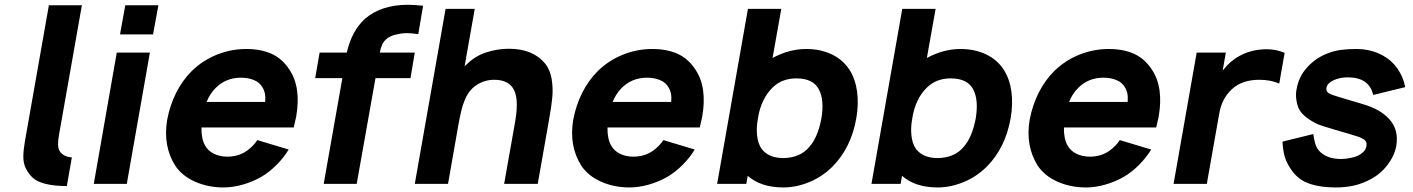

<svg xmlns="http://www.w3.org/2000/svg" viewBox="-20 -788 6056 823"><path d="M189.5 -765.5H331L239.5 -247L233.5 -213.5Q224.5 -163 233 -146Q246 -117 286.5 -113.5H288L266.5 9.5Q245 9.5 226.8 8Q208.5 6.5 193.5 4Q153 -3 130 -18.5Q107 -34 90.5 -66.5Q80 -88.5 80 -116Q80 -143.5 87 -183.5Z M659 -765.5 636 -640.5H494.5L517 -765.5ZM622.5 -562.5 523.5 0H382L480.5 -562.5Z M859 -164.5Q871.5 -141.5 897 -129Q922.5 -116.5 954 -116.5Q1002.5 -116.5 1038 -141.5Q1066.5 -162 1083 -187.5L1217.5 -147Q1196.5 -112.5 1165.5 -81.2Q1134.5 -50 1098.5 -29Q1061 -8 1019 3.8Q977 15.5 938 15.5Q872 15.5 816.5 -9Q761 -33.5 731 -78Q678 -162.5 696.5 -274Q708 -336 735 -390Q762 -444 803 -484.5Q850 -530 910.5 -554Q971 -578 1035 -578Q1099 -578 1144.8 -557Q1190.5 -536 1220.5 -489.5Q1271.5 -414 1249.5 -287.5L1239 -241.5H843.5Q842.5 -193.5 859 -164.5ZM903 -409.5Q879.5 -385.5 865.5 -351H1116.5Q1120.5 -389.5 1105 -413.5Q1093.5 -434.5 1068.5 -444.8Q1043.5 -455 1013 -455Q947 -455 903 -409.5Z M1608 -562.5H1758L1739.5 -453H1589.5L1509 0H1367.5L1447.5 -453H1331L1350 -562.5H1466.5Q1487.5 -655.5 1544.5 -707.5Q1614 -767.5 1729 -767.5Q1740 -767.5 1756 -766.5Q1772 -765.5 1793.5 -763.5L1773 -641.5Q1743.5 -646 1726 -646Q1717 -646 1708 -645.2Q1699 -644.5 1690.5 -642.5Q1670 -639.5 1656 -633Q1642 -626.5 1632.2 -616.8Q1622.5 -607 1616.8 -593.2Q1611 -579.5 1608 -562.5Z M2333 -272 2285 0H2141L2188 -265.5Q2207 -373.5 2176.5 -413.5Q2152.5 -446 2098.5 -446Q2057.5 -446 2023.5 -424Q1986.5 -400 1969.5 -352Q1957 -323 1943.5 -245L1900.5 0H1758L1890 -750H2015L1971.5 -504L1981 -512.5Q2016.5 -548 2064.5 -563.5Q2112.5 -579 2161 -579Q2263 -579 2315 -517.5Q2337.5 -490.5 2344.5 -450.5Q2351 -411.5 2347.5 -371Q2345.5 -351 2342 -326.5Q2338.5 -302 2333 -272Z M2599.5 -164.5Q2612 -141.5 2637.5 -129Q2663 -116.5 2694.5 -116.5Q2743 -116.5 2778.5 -141.5Q2807 -162 2823.5 -187.5L2958 -147Q2937 -112.5 2906 -81.2Q2875 -50 2839 -29Q2801.5 -8 2759.5 3.8Q2717.5 15.5 2678.5 15.5Q2612.5 15.5 2557 -9Q2501.5 -33.5 2471.5 -78Q2418.5 -162.5 2437 -274Q2448.5 -336 2475.5 -390Q2502.5 -444 2543.5 -484.5Q2590.5 -530 2651 -554Q2711.5 -578 2775.5 -578Q2839.5 -578 2885.2 -557Q2931 -536 2961 -489.5Q3012 -414 2990 -287.5L2979.5 -241.5H2584Q2583 -193.5 2599.5 -164.5ZM2643.5 -409.5Q2620 -385.5 2606 -351H2857Q2861 -389.5 2845.5 -413.5Q2834 -434.5 2809 -444.8Q2784 -455 2753.5 -455Q2687.5 -455 2643.5 -409.5Z M3650.5 -281Q3628 -154 3548.5 -74Q3505.5 -31 3450 -8Q3394 15.5 3338 15.5Q3241 15.5 3185 -34.5L3179 0H3054L3186 -750H3329L3291.5 -539.5Q3362.5 -578 3436 -578Q3496.5 -578 3544.8 -555.2Q3593 -532.5 3621.5 -488.5Q3647 -448 3654 -394.5Q3661 -341 3650.5 -281ZM3501 -281Q3513.5 -357 3491.5 -402Q3467.5 -452 3393.5 -452Q3331.5 -452 3291.5 -412.5Q3267.5 -389.5 3251.2 -355.5Q3235 -321.5 3229 -281Q3221.5 -241.5 3225.2 -207Q3229 -172.5 3244.5 -150Q3274.5 -110.5 3338 -110.5Q3371 -110.5 3400.5 -122.5Q3430 -134.5 3451 -160.5Q3486 -201 3501 -281Z M4312 -281Q4289.5 -154 4210 -74Q4167 -31 4111.5 -8Q4055.5 15.5 3999.5 15.5Q3902.5 15.5 3846.5 -34.5L3840.5 0H3715.5L3847.5 -750H3990.5L3953 -539.5Q4024 -578 4097.5 -578Q4158 -578 4206.2 -555.2Q4254.5 -532.5 4283 -488.5Q4308.5 -448 4315.5 -394.5Q4322.5 -341 4312 -281ZM4162.5 -281Q4175 -357 4153 -402Q4129 -452 4055 -452Q3993 -452 3953 -412.5Q3929 -389.5 3912.8 -355.5Q3896.5 -321.5 3890.5 -281Q3883 -241.5 3886.8 -207Q3890.5 -172.5 3906 -150Q3936 -110.5 3999.5 -110.5Q4032.5 -110.5 4062 -122.5Q4091.5 -134.5 4112.5 -160.5Q4147.5 -201 4162.5 -281Z M4556 -164.5Q4568.5 -141.5 4594 -129Q4619.5 -116.5 4651 -116.5Q4699.5 -116.5 4735 -141.5Q4763.5 -162 4780 -187.5L4914.5 -147Q4893.5 -112.5 4862.5 -81.2Q4831.5 -50 4795.5 -29Q4758 -8 4716 3.8Q4674 15.5 4635 15.5Q4569 15.5 4513.5 -9Q4458 -33.5 4428 -78Q4375 -162.5 4393.5 -274Q4405 -336 4432 -390Q4459 -444 4500 -484.5Q4547 -530 4607.5 -554Q4668 -578 4732 -578Q4796 -578 4841.8 -557Q4887.5 -536 4917.5 -489.5Q4968.5 -414 4946.5 -287.5L4936 -241.5H4540.5Q4539.5 -193.5 4556 -164.5ZM4600 -409.5Q4576.5 -385.5 4562.5 -351H4813.5Q4817.5 -389.5 4802 -413.5Q4790.5 -434.5 4765.5 -444.8Q4740.5 -455 4710 -455Q4644 -455 4600 -409.5Z M5486.5 -561.5 5463.5 -430Q5425.5 -446 5378 -446Q5304.5 -446 5261.5 -406.5Q5217 -366.5 5206 -300L5153 0H5010.5L5109.5 -562.5H5234.5L5221 -485.5Q5252 -526 5292.5 -548Q5345.5 -577 5409.5 -577Q5449.5 -577 5486.5 -561.5Z M5866 -381Q5849 -456.5 5756.5 -456.5Q5723.5 -456.5 5696.5 -444Q5669 -431.5 5666 -411.5Q5663 -396 5675.8 -388.5Q5688.5 -381 5720 -372L5819 -342.5Q5898.5 -320 5937.5 -274.5Q5976.5 -229 5965 -162.5Q5957 -120 5928 -81.5Q5913.5 -62.5 5896.5 -47.8Q5879.5 -33 5859.5 -22Q5821 -1 5784.5 7.2Q5748 15.5 5704.5 15.5Q5638 15.5 5590.5 -1.5Q5543 -18.5 5515 -60.5Q5494 -90.5 5486.2 -119.2Q5478.5 -148 5477.5 -181L5609.5 -213.5Q5612 -193.5 5617 -174.8Q5622 -156 5631.5 -145Q5662.5 -106.5 5729.5 -106.5Q5748 -106.5 5771.5 -111.5Q5795.5 -116.5 5808.5 -125Q5822 -133.5 5828.2 -141.2Q5834.5 -149 5837 -160.5Q5841 -181 5825.5 -190.5Q5810.5 -200.5 5790.5 -205.5L5765 -213.5L5703.5 -231.5Q5674 -240 5655.8 -246Q5637.5 -252 5629.5 -255Q5570.5 -283 5550.5 -316.5Q5545 -325.5 5541.8 -336.8Q5538.5 -348 5536.8 -360Q5535 -372 5535.2 -384Q5535.5 -396 5538 -406.5Q5546.5 -458 5581.5 -497.5Q5616.5 -537 5666 -557.5Q5697.5 -570 5727.2 -574Q5757 -578 5793 -578Q5857 -578 5907.5 -550Q5945 -530 5970 -494.2Q5995 -458.5 6003.5 -414.5Z"/></svg>

Font: Russisch Sans ExtraBold
Style: Italic
Weight: 800
Width: 4
Italic angle: -10°
Designer: Michael Sharanda (font) & Cristiano Sobral (main changes)
Foundry: Michael Sharanda
Version: Version 2.00;September 8, 2020;FontCreator 13.0.0.2681 64-bi